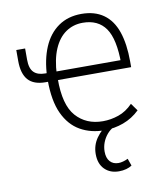

<svg xmlns="http://www.w3.org/2000/svg" viewBox="-79 -559 691 814"><g transform="rotate(-10 267.0 -152.5)"><path d="M338 8Q279 8 233.5 -18Q188 -44 162.5 -99Q137 -154 137 -243L146 -236H127Q76 -236 52 -263Q28 -290 28 -345V-392H66V-344Q66 -306 82.5 -289.5Q99 -273 131 -273H148L137 -259Q140 -331 162.5 -384Q185 -437 226.5 -466Q268 -495 326 -495Q383 -495 421 -468Q459 -441 477 -388.5Q495 -336 495 -260V-236H170L180 -242Q179 -129 222.5 -80Q266 -31 338 -31Q372 -31 405.5 -42.5Q439 -54 467 -83L490 -51Q459 -21 419.5 -6.5Q380 8 338 8ZM325 -457Q284 -457 252 -435Q220 -413 201 -369Q182 -325 179 -259L170 -273H472L456 -257Q456 -364 423.5 -410.5Q391 -457 325 -457ZM368 190Q330 190 306.5 166.5Q283 143 283 101Q283 63 304.5 32.5Q326 2 363 -22L380 0Q362 9 349 24.5Q336 40 329 58.5Q322 77 322 97Q322 125 335.5 140Q349 155 372 155Q381 155 392 152Q403 149 413 144L424 175Q414 182 399.5 186Q385 190 368 190Z"/></g></svg>

Font: Nunito Sans 10pt Condensed ExtraLight
Style: Regular
Weight: 250
Width: 3
Designer: Vernon Adams
Foundry: Vernon Adams
Version: Version 3.101;gftools[0.9.27]